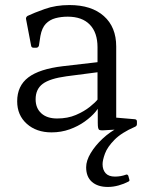

<svg xmlns="http://www.w3.org/2000/svg" viewBox="-20 -517 583 760"><path d="M184 7Q124 7 86 -27Q48 -61 48 -116Q48 -177 92 -210.5Q136 -244 229 -255L376 -272L374 -232L243 -215Q177 -206 149 -185Q121 -164 121 -124Q121 -89 143.5 -68.5Q166 -48 206 -48Q248 -48 280.5 -62Q313 -76 335.5 -94Q358 -112 367 -124L378 -111Q375 -95 358.5 -75Q342 -55 315.5 -36Q289 -17 255.5 -5Q222 7 184 7ZM366 -330Q366 -388 335.5 -419.5Q305 -451 248 -451Q222 -451 199.5 -445Q177 -439 161.5 -423Q146 -407 140 -375L134 -336Q131 -328 123 -328H113Q104 -328 103 -337Q98 -363 93 -389.5Q88 -416 83 -442Q82 -449 89 -454Q114 -466 157.5 -481.5Q201 -497 255 -497Q342 -497 391 -453.5Q440 -410 440 -333V-162H366ZM407 223Q367 223 344 203Q321 183 321 145Q321 119 339 89Q357 59 386.5 31.5Q416 4 452 -14L473 -6L386 -1Q378 -1 374 -2.5Q370 -4 368.5 -10.5Q367 -17 367 -31V-98L366 -105V-162H440V-24L421 -53L514 -45Q522 -44 522 -36V-26Q522 -18 514 -15Q461 8 433 36.5Q405 65 395.5 91Q386 117 386 133Q386 155 398 168.5Q410 182 435 182Q447 182 458 180Q469 178 480 174Q485 173 488 179L492 194Q494 199 488 202Q471 211 449.5 217Q428 223 407 223Z"/></svg>

Font: Hahmlet Light
Style: Regular
Weight: 300
Designer: Minjoo Ham & Mark Frömberg
Foundry: hypertype
Version: Version 1.002